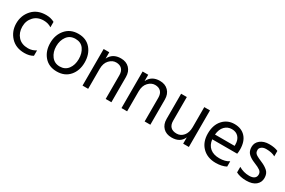

<svg xmlns="http://www.w3.org/2000/svg" viewBox="81 -1405 3425 2305"><g transform="rotate(30 1793.5 -252.5)"><path d="M304 11Q184 11 113.5 -65.5Q43 -142 43 -251Q43 -360 113.5 -438Q184 -516 306 -516Q371 -516 422 -488V-413Q376 -444 314 -444Q228 -444 176.5 -388.5Q125 -333 125.5 -251Q126 -169 175 -114.5Q224 -60 314 -60Q372 -60 422 -93V-18Q374 11 304 11Z M754 -444Q678 -444 637 -388Q596 -332 596 -252Q596 -172 638 -116.5Q680 -61 753 -61Q826 -61 867 -115.5Q908 -170 908 -252.5Q908 -335 869 -389.5Q830 -444 754 -444ZM755 -514Q865 -514 927.5 -440Q990 -366 990 -252.5Q990 -139 926 -65Q862 9 751.5 9Q641 9 577.5 -64.5Q514 -138 514 -250.5Q514 -363 579.5 -438.5Q645 -514 755 -514Z M1506 0H1427V-328Q1427 -384 1398.5 -413.5Q1370 -443 1318.5 -443Q1267 -443 1225.5 -399Q1184 -355 1184 -277V0H1106V-507H1184V-419Q1229 -514 1344 -514Q1418 -514 1462 -469Q1506 -424 1506 -349Z M2046 0H1967V-328Q1967 -384 1938.5 -413.5Q1910 -443 1858.5 -443Q1807 -443 1765.5 -399Q1724 -355 1724 -277V0H1646V-507H1724V-419Q1769 -514 1884 -514Q1958 -514 2002 -469Q2046 -424 2046 -349Z M2580 0H2501V-88Q2461 6 2342 6Q2267 6 2223.5 -38.5Q2180 -83 2180 -158V-507H2259V-178Q2259 -123 2287 -94Q2315 -65 2370.5 -65Q2426 -65 2463.5 -109Q2501 -153 2501 -228V-507H2580Z M2777 -286H3049V-306Q3049 -369 3015 -406.5Q2981 -444 2922.5 -444Q2864 -444 2824 -403Q2784 -362 2777 -286ZM2952 5Q2837 5 2766.5 -65.5Q2696 -136 2696 -254.5Q2696 -373 2759 -443Q2822 -513 2919 -513Q3016 -513 3072 -452Q3128 -391 3128 -279Q3128 -247 3123 -220H2777Q2786 -145 2834 -105Q2882 -65 2963.5 -65Q3045 -65 3096 -100V-26Q3037 5 2952 5Z M3234 -25V-102Q3301 -62 3378 -62Q3424 -62 3448 -80Q3472 -98 3472 -131.5Q3472 -165 3445.5 -185Q3419 -205 3359.5 -228.5Q3300 -252 3265.5 -285Q3231 -318 3231 -377.5Q3231 -437 3278.5 -474.5Q3326 -512 3401 -512Q3476 -512 3524 -490V-415Q3478 -443 3398 -443Q3358 -443 3334.5 -424.5Q3311 -406 3311 -382.5Q3311 -359 3318 -345.5Q3325 -332 3345 -319Q3369 -304 3425 -280.5Q3481 -257 3517 -224Q3553 -191 3553 -130.5Q3553 -70 3507.5 -32Q3462 6 3376.5 6Q3291 6 3234 -25Z"/></g></svg>

Font: Hind Jalandhar
Style: Regular
Weight: 400
Designer: Namrata Goyal
Foundry: Indian Type Foundry
Version: Version 0.702;PS 1.0;hotconv 1.0.81;makeotf.lib2.5.63406